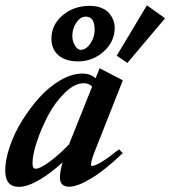

<svg xmlns="http://www.w3.org/2000/svg" viewBox="-25 -708 655 739"><path d="M465.3 -465.8 424.3 -493.7 540.5 -687.5 610.4 -637.7ZM274.9 -471.7Q227.5 -471.7 200.2 -495.1Q172.9 -518.6 172.9 -559.1Q172.9 -612.3 215.8 -648.9Q258.8 -685.5 320.3 -685.5Q343.3 -685.5 361.3 -679Q379.4 -672.4 389.4 -663.1Q399.4 -653.8 406 -641.4Q412.6 -628.9 414.6 -619.1Q416.5 -609.4 416.5 -600.6Q416.5 -548.3 374.5 -510Q332.5 -471.7 274.9 -471.7ZM285.6 -516.1Q306.2 -516.1 322.8 -540.5Q339.4 -564.9 339.4 -593.3Q339.4 -644 305.2 -644Q284.7 -644 269 -621.3Q253.4 -598.6 253.4 -569.8Q253.4 -549.3 263.4 -532.7Q273.4 -516.1 285.6 -516.1ZM47.9 11.2Q-4.9 11.2 -4.9 -50.8Q-4.9 -92.3 12.5 -143.6Q29.8 -194.8 60.1 -243.7Q90.3 -292.5 127.4 -333.5Q164.6 -374.5 208.3 -399.7Q252 -424.8 292 -424.8Q323.7 -424.8 342.8 -406.7L358.4 -445.3L447.8 -398.9L344.2 -136.7Q325.2 -90.8 325.2 -73.2Q325.2 -69.3 328.6 -69.3Q353 -69.3 433.1 -133.3L447.3 -118.7Q380.4 -54.2 326.7 -21.7Q272.9 10.7 241.2 10.7Q205.6 10.7 205.6 -25.4Q205.6 -47.9 215.8 -83Q169.4 -40.5 124.8 -14.6Q80.1 11.2 47.9 11.2ZM100.1 -80.6Q100.1 -68.8 103 -63.7Q106 -58.6 113.3 -58.6Q128.9 -58.6 165.3 -85.2Q201.7 -111.8 240.7 -152.3L329.6 -374.5Q317.4 -387.7 297.4 -387.7Q262.2 -387.7 224.9 -351.3Q187.5 -314.9 160.9 -264.9Q134.3 -214.8 117.2 -163.6Q100.1 -112.3 100.1 -80.6Z"/></svg>

Font: Elstob 18pt
Style: Bold Italic
Weight: 700
Italic angle: -20°
Designer: Peter S. Baker
Version: Version 1.015